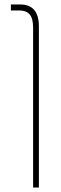

<svg xmlns="http://www.w3.org/2000/svg" viewBox="-20 -604 274 864"><path d="M129 240H155V-485C155 -552 126 -584 70 -584H29V-557H65C108 -557 129 -536 129 -480Z"/></svg>

Font: Noto Sans Hebrew SemiCondensed Thin
Style: Regular
Weight: 100
Width: 4
Designer: Monotype Design Team
Foundry: Monotype Imaging Inc.
Version: Version 2.004